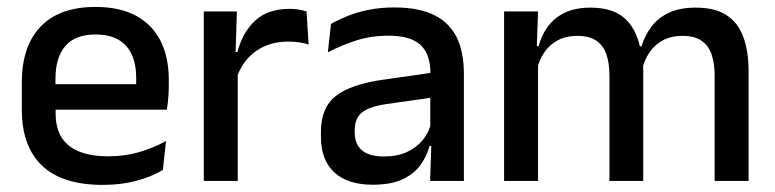

<svg xmlns="http://www.w3.org/2000/svg" viewBox="-20 -522 2236 554"><path d="M276.5 11.5Q159.5 11.5 101.2 -44.2Q43 -100 43 -205V-285Q43 -388.5 97.2 -445.2Q151.5 -502 255.5 -502Q326 -502 373 -476.2Q420 -450.5 443.5 -403.5Q467 -356.5 467 -292V-273.5Q467 -256.5 465.5 -239Q464 -221.5 461.5 -205.5H371.5Q372.5 -231.5 372.8 -254.5Q373 -277.5 373 -296.5Q373 -337 360 -365Q347 -393 321 -407.8Q295 -422.5 255.5 -422.5Q197 -422.5 168.5 -389.2Q140 -356 140 -294.5V-248.5L140.5 -237V-193.5Q140.5 -166 148.8 -143.5Q157 -121 175.2 -104.8Q193.5 -88.5 222.5 -79.8Q251.5 -71 293 -71Q340 -71 381.2 -83Q422.5 -95 459 -115L450 -31.5Q417 -12 373.2 -0.2Q329.5 11.5 276.5 11.5ZM95 -205.5V-279H441.5V-205.5Z M662 -295.5 641 -372H665Q680.5 -430 717 -463.2Q753.5 -496.5 816.5 -496.5Q831.5 -496.5 843.2 -494.2Q855 -492 864.5 -489L870.5 -393.5Q858.5 -397.5 843.5 -399.8Q828.5 -402 811 -402Q757.5 -402 718.5 -374.5Q679.5 -347 662 -295.5ZM568 0V-489H663.5L659 -346.5L666 -339.5V0Z M1221 0 1225 -116 1221.5 -131V-285L1222 -309.5Q1222 -366 1193.2 -392.5Q1164.5 -419 1101 -419Q1049.5 -419 1005.5 -404.5Q961.5 -390 926 -371L935 -453Q955 -464.5 982 -475.5Q1009 -486.5 1043 -493.5Q1077 -500.5 1117.5 -500.5Q1173 -500.5 1211.5 -487.2Q1250 -474 1273.5 -449Q1297 -424 1307.8 -389Q1318.5 -354 1318.5 -311V0ZM1055.5 11Q983 11 944.5 -24.8Q906 -60.5 906 -126.5V-141.5Q906 -211.5 949.2 -245.2Q992.5 -279 1085.5 -292L1232.5 -313L1238 -242L1097 -222Q1046.5 -215 1025 -197.8Q1003.5 -180.5 1003.5 -147V-140Q1003.5 -106.5 1024.2 -88.5Q1045 -70.5 1087.5 -70.5Q1126.5 -70.5 1154.5 -83.5Q1182.5 -96.5 1200 -118.2Q1217.5 -140 1224 -166.5L1237.5 -101H1219.5Q1211.5 -71 1193 -45.5Q1174.5 -20 1141.2 -4.5Q1108 11 1055.5 11Z M2042 0V-304.5Q2042 -339 2033.2 -364.8Q2024.5 -390.5 2004.2 -404.5Q1984 -418.5 1949.5 -418.5Q1916.5 -418.5 1892.5 -405.5Q1868.5 -392.5 1853.8 -370.5Q1839 -348.5 1832.5 -320.5L1819.5 -388.5H1831Q1840 -418 1858.5 -443.5Q1877 -469 1908.5 -484.5Q1940 -500 1988 -500Q2042 -500 2075.5 -478.8Q2109 -457.5 2124.5 -416.2Q2140 -375 2140 -315.5V0ZM1434.5 0V-489H1532.5L1528.5 -374.5L1532.5 -368.5V0ZM1738.5 0V-304.5Q1738.5 -339 1729.8 -364.8Q1721 -390.5 1700.8 -404.5Q1680.5 -418.5 1646 -418.5Q1613 -418.5 1589 -405.5Q1565 -392.5 1550.2 -370.5Q1535.5 -348.5 1529 -320.5L1513 -388.5H1534Q1542 -419.5 1560.2 -444.8Q1578.5 -470 1609 -485Q1639.5 -500 1684 -500Q1752 -500 1787 -465Q1822 -430 1831 -363Q1833.5 -353.5 1834.8 -341.5Q1836 -329.5 1836 -318V0Z"/></svg>

Font: Anek Tamil Medium
Style: Regular
Weight: 500
Designer: Aadarsh Rajan (Tamil), Yesha Goshar (Latin)
Foundry: Ek Type
Version: Version 1.003